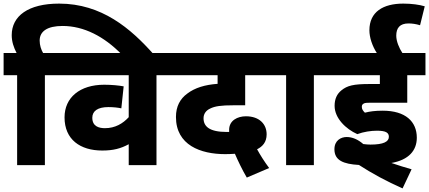

<svg xmlns="http://www.w3.org/2000/svg" viewBox="-20 -916 2380 1065"><path d="M75 -499V0H229V-499H320V-622H219C208 -641 200 -665 200 -691C200 -742 242 -772 327 -772C446 -772 558 -713 654 -615H832C705 -758 544 -896 308 -896C136 -896 45 -827 45 -721C45 -685 56 -653 72 -622H0V-499Z M938 -499V-622H305V-499H694V-266C662 -231 619 -205 562 -205C527 -205 492 -216 492 -263C492 -300 522 -322 581 -322C610 -322 635 -319 653 -315L666 -437C639 -442 600 -446 558 -446C423 -446 338 -375 338 -265C338 -142 425 -81 547 -81C608 -81 650 -92 694 -116V0H848V-499Z M1349 69 1473 16C1446 -20 1423 -57 1406 -88C1436 -103 1459 -127 1459 -171C1459 -227 1419 -271 1344 -271C1298 -271 1251 -248 1251 -196C1251 -193 1251 -189 1251 -184C1246 -184 1242 -184 1238 -184C1141 -184 1109 -215 1109 -260C1109 -284 1122 -303 1146 -314C1172 -327 1206 -332 1275 -332H1340V-499H1507V-622H923V-499H1187V-451C1117 -446 1061 -429 1019 -397C979 -368 956 -326 956 -267C956 -111 1093 -61 1229 -61C1248 -61 1266 -62 1283 -63C1299 -26 1323 25 1349 69Z M1721 -499H1812V-622H1492V-499H1567V0H1721Z M2071 -191C2122 -191 2137 -179 2137 -157C2137 -130 2107 -114 2035 -114C2023 -114 2010 -115 1995 -117C1965 -143 1934 -156 1903 -156C1871 -156 1835 -137 1835 -88C1835 -26 1885 -6 1971 -1C2040 44 2126 91 2213 129L2263 23C2228 13 2188 1 2151 -12C2248 -29 2292 -82 2292 -152C2292 -242 2229 -302 2103 -302C2060 -302 2032 -298 2004 -291C1994 -301 1987 -310 1987 -323C1987 -331 1989 -336 1995 -340C2000 -344 2008 -346 2026 -346H2239V-499H2340V-622H2212C2194 -649 2178 -687 2178 -718C2178 -761 2198 -786 2246 -786C2266 -786 2287 -783 2310 -776L2336 -881C2306 -890 2264 -896 2217 -896C2106 -896 2029 -851 2029 -748C2029 -708 2045 -661 2070 -622H1797V-499H2087V-450H2031C1940 -450 1906 -441 1874 -415C1849 -395 1836 -367 1836 -329C1836 -260 1899 -200 1962 -172C1997 -185 2038 -191 2071 -191Z"/></svg>

Font: Noto Sans Devanagari UI ExtraBold
Style: Regular
Weight: 800
Designer: Jelle Bosma - Monotype Design Team
Foundry: Monotype Imaging Inc.
Version: Version 2.003